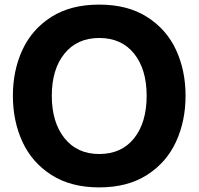

<svg xmlns="http://www.w3.org/2000/svg" viewBox="-20 -798 863 834"><path d="M36 -382Q36 -492 77.5 -581.5Q119 -671 203 -724.5Q287 -778 411 -778Q534 -778 618.5 -724.5Q703 -671 744.5 -581.5Q786 -492 786 -382Q786 -272 744.5 -182Q703 -92 618.5 -38Q534 16 411 16Q288 16 203.5 -38Q119 -92 77.5 -182Q36 -272 36 -382ZM617 -382Q617 -497 562.5 -565Q508 -633 411 -633Q315 -633 260 -565Q205 -497 205 -382Q205 -267 260 -198Q315 -129 411 -129Q508 -129 562.5 -197.5Q617 -266 617 -382Z"/></svg>

Font: Open Sauce One ExtraBold
Style: Regular
Weight: 800
Designer: Alfredo Marco Pradil
Foundry: Creative Sauce Fz LLC
Version: Version 1.477